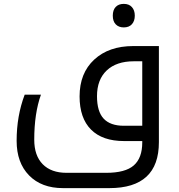

<svg xmlns="http://www.w3.org/2000/svg" viewBox="-20 -720 916 980"><path d="M706.1 -78.1V-407.2H663.1Q574.2 -407.2 524.7 -360.4Q475.1 -313.5 475.1 -229Q475.1 -150.9 509 -114.5Q543 -78.1 611.8 -78.1ZM301.8 240.2Q191.9 240.2 128.4 175.3Q64.9 110.4 64.9 -1Q64.9 -128.4 106 -236.8H189Q154.8 -141.1 154.8 -6.8Q154.8 74.2 198 118.2Q241.2 162.1 319.8 162.1H522Q619.6 162.1 662.8 124.3Q706.1 86.4 706.1 6.8V0H613.8Q502.9 0 444.6 -58.6Q386.2 -117.2 386.2 -228Q386.2 -346.7 460.9 -415.8Q535.6 -484.9 660.2 -484.9H791V5.9Q791 240.2 538.1 240.2ZM611.8 -580.1Q585.9 -580.1 570.8 -595.7Q555.7 -611.3 555.7 -640.1Q555.7 -668.9 570.6 -684.6Q585.4 -700.2 611.8 -700.2Q638.7 -700.2 653.3 -683.8Q668 -667.5 668 -640.1Q668 -612.8 653.3 -596.4Q638.7 -580.1 611.8 -580.1Z"/></svg>

Font: DroidArabicKufi
Style: Regular
Weight: 400
Designer: Pascal Zoghbi
Foundry: Ascender Corporation
Version: Version 1.00; ttfautohint (v1.4.1)